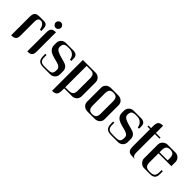

<svg xmlns="http://www.w3.org/2000/svg" viewBox="161 -1828 3105 3105"><g transform="rotate(45 1713.0 -275.5)"><path d="M314 -393.1Q310.5 -414.1 303 -434.8Q295.4 -455.6 283.7 -471.7Q272 -487.8 255.9 -497.8Q239.7 -507.8 219.2 -507.8Q190.4 -507.8 174.8 -486.8Q159.2 -465.8 159.2 -433.6V-113.8Q159.2 -82 154.1 -60.3Q148.9 -38.6 136.5 -25.1Q124 -11.7 102.5 -5.9Q81.1 0 48.8 0V-421.4Q48.8 -454.1 54.7 -476.6Q60.5 -499 73.5 -512.7Q86.4 -526.4 107.4 -532.2Q128.4 -538.1 159.2 -538.1H262.2Q287.6 -538.1 303.2 -529.8Q318.8 -521.5 327.9 -507.3Q336.9 -493.2 340.1 -474.1Q343.3 -455.1 343.8 -433.6V-393.1Z M473.1 -717.8Q485.4 -717.8 496.6 -712.9Q507.8 -708 516.1 -699.7Q524.4 -691.4 529.3 -680.2Q534.2 -668.9 534.2 -656.2Q534.2 -643.6 529.3 -632.1Q524.4 -620.6 516.1 -612.1Q507.8 -603.5 496.6 -598.4Q485.4 -593.3 473.1 -593.3Q460.4 -593.3 449.2 -598.4Q438 -603.5 429.4 -612.1Q420.9 -620.6 415.8 -632.1Q410.6 -643.6 410.6 -656.2Q410.6 -668.5 415.8 -679.7Q420.9 -690.9 429.4 -699.5Q438 -708 449.2 -712.9Q460.4 -717.8 473.1 -717.8ZM527.3 -113.3Q527.3 -81.5 522.2 -59.8Q517.1 -38.1 504.6 -24.9Q492.2 -11.7 470.9 -5.9Q449.7 0 417.5 0V-430.2Q417.5 -462.9 423.3 -485.1Q429.2 -507.3 442.1 -521Q455.1 -534.7 476.1 -540.8Q497.1 -546.9 527.3 -546.9Z M759.8 -538.1H932.6Q968.8 -538.1 988.5 -527.1Q1008.3 -516.1 1017.6 -499.8Q1026.9 -483.4 1028.6 -464.6Q1030.3 -445.8 1030.3 -429.7V-394H1000.5Q996.6 -419.9 986.1 -441.9Q975.6 -463.9 958.7 -479.7Q941.9 -495.6 919.2 -504.6Q896.5 -513.7 868.7 -513.7H840.8Q810.5 -513.7 790.5 -508.8Q770.5 -503.9 758.5 -492.7Q746.6 -481.4 741.5 -463.1Q736.3 -444.8 736.3 -417.5Q736.3 -397 748.3 -381.8Q760.3 -366.7 780.3 -355.2Q800.3 -343.8 825.9 -335Q851.6 -326.2 878.7 -318.8Q905.8 -311.5 932.1 -304.4Q958.5 -297.4 980.5 -289.1Q996.1 -283.2 1009.5 -273.2Q1022.9 -263.2 1032.7 -249.8Q1042.5 -236.3 1048.1 -220.2Q1053.7 -204.1 1053.7 -186.5V-108.9Q1053.7 -86.4 1045.2 -66.7Q1036.6 -46.9 1021.7 -32Q1006.8 -17.1 986.8 -8.5Q966.8 0 944.3 0H789.6Q752.9 0 726.6 -6.8Q700.2 -13.7 683.6 -29.3Q667 -44.9 659.2 -70.3Q651.4 -95.7 651.4 -132.3V-179.2H679.2V-132.3Q679.2 -102.1 685.1 -81.3Q690.9 -60.5 703.9 -47.9Q716.8 -35.2 737.8 -29.8Q758.8 -24.4 789.6 -24.4H857.4Q888.2 -24.4 909.2 -28.1Q930.2 -31.7 943.1 -42.5Q956.1 -53.2 961.7 -71.8Q967.3 -90.3 967.3 -120.6V-132.8Q967.3 -157.2 953.6 -172.6Q939.9 -188 917.7 -198.5Q895.5 -209 867.2 -216.1Q838.9 -223.1 809.3 -231.2Q779.8 -239.3 751.5 -249.5Q723.1 -259.8 700.9 -276.6Q678.7 -293.5 665 -318.4Q651.4 -343.3 651.4 -379.9V-429.7Q651.4 -452.1 659.9 -471.9Q668.5 -491.7 683.1 -506.3Q697.8 -521 717.5 -529.5Q737.3 -538.1 759.8 -538.1Z M1151.4 -538.1H1444.3Q1466.3 -538.1 1486.1 -529.5Q1505.9 -521 1520.8 -506.1Q1535.6 -491.2 1544.2 -471.2Q1552.7 -451.2 1552.7 -428.7V-108.9Q1552.7 -85.9 1544.2 -65.9Q1535.6 -45.9 1520.8 -31.2Q1505.9 -16.6 1486.1 -8.1Q1466.3 0.5 1444.3 0.5H1261.7V51.3Q1261.7 84 1256.1 106.2Q1250.5 128.4 1237.3 142.1Q1224.1 155.8 1203.1 161.6Q1182.1 167.5 1151.4 167.5ZM1261.7 -23.9H1334Q1364.7 -23.9 1385.7 -29.5Q1406.7 -35.2 1419.9 -47.9Q1433.1 -60.5 1438.7 -81.3Q1444.3 -102.1 1444.3 -132.3V-404.8Q1444.3 -460.4 1423.8 -486.8Q1403.3 -513.2 1353.5 -513.2H1261.7Z M1959 -538.1Q1982.4 -538.1 2003.9 -530.8Q2025.4 -523.4 2041.7 -509.5Q2058.1 -495.6 2067.9 -475.1Q2077.6 -454.6 2077.6 -428.2V-109.4Q2077.6 -83 2067.9 -62.7Q2058.1 -42.5 2041.7 -28.6Q2025.4 -14.6 2003.9 -7.3Q1982.4 0 1959 0H1795.4Q1772 0 1750.5 -7.3Q1729 -14.6 1712.6 -28.6Q1696.3 -42.5 1686.3 -62.7Q1676.3 -83 1676.3 -109.4V-428.2Q1676.3 -454.6 1686.3 -475.1Q1696.3 -495.6 1712.6 -509.5Q1729 -523.4 1750.5 -530.8Q1772 -538.1 1795.4 -538.1ZM1784.7 -132.8Q1784.7 -105 1789.6 -84.5Q1794.4 -64 1805.4 -50.8Q1816.4 -37.6 1834 -31.2Q1851.6 -24.9 1877 -24.9Q1902.3 -24.9 1920.2 -31.2Q1938 -37.6 1949 -50.8Q1960 -64 1964.8 -84.5Q1969.7 -105 1969.7 -132.8V-405.3Q1969.7 -433.1 1964.8 -453.6Q1960 -474.1 1949 -487.3Q1938 -500.5 1920.2 -506.8Q1902.3 -513.2 1877 -513.2Q1851.6 -513.2 1834 -506.8Q1816.4 -500.5 1805.4 -487.3Q1794.4 -474.1 1789.6 -453.6Q1784.7 -433.1 1784.7 -405.3Z M2309.6 -538.1H2482.4Q2518.6 -538.1 2538.3 -527.1Q2558.1 -516.1 2567.4 -499.8Q2576.7 -483.4 2578.4 -464.6Q2580.1 -445.8 2580.1 -429.7V-394H2550.3Q2546.4 -419.9 2535.9 -441.9Q2525.4 -463.9 2508.5 -479.7Q2491.7 -495.6 2469 -504.6Q2446.3 -513.7 2418.5 -513.7H2390.6Q2360.4 -513.7 2340.3 -508.8Q2320.3 -503.9 2308.3 -492.7Q2296.4 -481.4 2291.3 -463.1Q2286.1 -444.8 2286.1 -417.5Q2286.1 -397 2298.1 -381.8Q2310.1 -366.7 2330.1 -355.2Q2350.1 -343.8 2375.7 -335Q2401.4 -326.2 2428.5 -318.8Q2455.6 -311.5 2481.9 -304.4Q2508.3 -297.4 2530.3 -289.1Q2545.9 -283.2 2559.3 -273.2Q2572.8 -263.2 2582.5 -249.8Q2592.3 -236.3 2597.9 -220.2Q2603.5 -204.1 2603.5 -186.5V-108.9Q2603.5 -86.4 2595 -66.7Q2586.4 -46.9 2571.5 -32Q2556.6 -17.1 2536.6 -8.5Q2516.6 0 2494.1 0H2339.4Q2302.7 0 2276.4 -6.8Q2250 -13.7 2233.4 -29.3Q2216.8 -44.9 2209 -70.3Q2201.2 -95.7 2201.2 -132.3V-179.2H2229V-132.3Q2229 -102.1 2234.9 -81.3Q2240.7 -60.5 2253.7 -47.9Q2266.6 -35.2 2287.6 -29.8Q2308.6 -24.4 2339.4 -24.4H2407.2Q2438 -24.4 2459 -28.1Q2480 -31.7 2492.9 -42.5Q2505.9 -53.2 2511.5 -71.8Q2517.1 -90.3 2517.1 -120.6V-132.8Q2517.1 -157.2 2503.4 -172.6Q2489.7 -188 2467.5 -198.5Q2445.3 -209 2417 -216.1Q2388.7 -223.1 2359.1 -231.2Q2329.6 -239.3 2301.3 -249.5Q2272.9 -259.8 2250.7 -276.6Q2228.5 -293.5 2214.8 -318.4Q2201.2 -343.3 2201.2 -379.9V-429.7Q2201.2 -452.1 2209.7 -471.9Q2218.3 -491.7 2232.9 -506.3Q2247.6 -521 2267.3 -529.5Q2287.1 -538.1 2309.6 -538.1Z M2820.8 -131.8Q2820.8 -120.1 2820.6 -106Q2820.3 -91.8 2821.3 -77.4Q2822.3 -63 2825.2 -49.6Q2828.1 -36.1 2834.7 -25.6Q2841.3 -15.1 2852.1 -8.8Q2862.8 -2.4 2878.9 -2.4Q2880.9 -2.4 2880.9 -1Q2880.9 0 2878.9 0H2820.8Q2782.7 0 2760.7 -9.3Q2738.8 -18.6 2727.5 -35.6Q2716.3 -52.7 2713.4 -77.1Q2710.4 -101.6 2710.4 -131.8V-514.2H2652.3V-538.1H2710.4V-586.9Q2710.4 -619.6 2716.1 -642.1Q2721.7 -664.6 2734.9 -678.2Q2748 -691.9 2769 -697.8Q2790 -703.6 2820.8 -703.6V-538.1H2926.8V-514.2H2820.8Z M3176.3 -512.7Q3125.5 -512.7 3104.5 -487.1Q3083.5 -461.4 3083.5 -405.8V-359.4H3269V-405.8Q3269 -433.6 3264.2 -453.9Q3259.3 -474.1 3248.3 -487.1Q3237.3 -500 3219.7 -506.3Q3202.1 -512.7 3176.3 -512.7ZM3083.5 -335.4V-132.3Q3083.5 -102.1 3089.4 -81.1Q3095.2 -60.1 3108.2 -47.4Q3121.1 -34.7 3142.3 -29.1Q3163.6 -23.4 3194.3 -23.4H3199.7Q3230.5 -23.4 3251.5 -29.1Q3272.5 -34.7 3285.6 -47.4Q3298.8 -60.1 3304.4 -81.1Q3310.1 -102.1 3310.1 -132.3V-178.7H3337.9V-108.4Q3337.9 -92.3 3334.5 -73.2Q3331.1 -54.2 3319.8 -37.8Q3308.6 -21.5 3287.1 -10.7Q3265.6 0 3229.5 0H3083.5Q3064 0 3044.7 -9.3Q3025.4 -18.6 3010 -33.9Q2994.6 -49.3 2985.1 -68.6Q2975.6 -87.9 2975.6 -108.4V-429.7Q2975.6 -451.2 2984.4 -470.2Q2993.2 -489.3 3008.3 -503.9Q3023.4 -518.6 3042.7 -527.6Q3062 -536.6 3083.5 -538.1H3269Q3291.5 -538.1 3311.3 -529.5Q3331.1 -521 3345.7 -506.1Q3360.4 -491.2 3368.9 -471.4Q3377.4 -451.7 3377.4 -429.7V-335.4Z"/></g></svg>

Font: Unique
Style: Regular
Weight: 400
Designer: Anna Pocius (aka Artmaker)
Foundry: Anna Pocius
Version: Version 1.000 2013 initial release